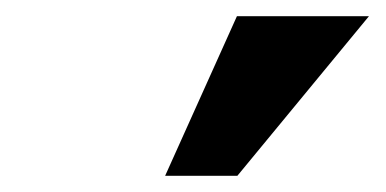

<svg xmlns="http://www.w3.org/2000/svg" viewBox="-20 -805 472 235"><path d="M182.1 -589.8 270 -785.2H431.6L270.5 -589.8Z"/></svg>

Font: Comme
Style: Bold
Weight: 700
Version: Version 1.000;gftools[0.9.27]